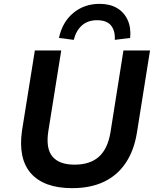

<svg xmlns="http://www.w3.org/2000/svg" viewBox="-20 -967 816 997"><path d="M355 10Q281 10 227.5 -9.5Q174 -29 140.5 -67Q107 -105 95.5 -160.5Q84 -216 94 -287L161 -705H298L231 -286Q217 -197 252 -154.5Q287 -112 367 -112Q448 -112 494 -153.5Q540 -195 554 -282L621 -705H759L691 -278Q676 -185 632.5 -120.5Q589 -56 519.5 -23Q450 10 355 10ZM363 -760 286 -770Q304 -853 361 -900Q418 -947 497 -947Q550 -947 587 -925.5Q624 -904 642.5 -864Q661 -824 656 -770L576 -760Q579 -806 557 -834Q535 -862 484 -862Q436 -862 405.5 -835Q375 -808 363 -760Z"/></svg>

Font: Nunito Sans 7pt
Style: Bold Italic
Weight: 700
Italic angle: -9°
Version: Version 3.101;gftools[0.9.27]